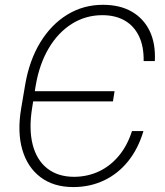

<svg xmlns="http://www.w3.org/2000/svg" viewBox="-20 -757 675 787"><path d="M280.3 9.8Q199.7 9.8 146 -30.8Q92.3 -71.3 71.3 -144Q50.3 -216.8 66.9 -313.5L83 -408.7Q100.1 -509.3 145 -583Q189.9 -656.7 255.9 -697Q321.8 -737.3 401.9 -737.3Q471.2 -737.3 519.8 -709.5Q568.4 -681.6 593.3 -630.4Q618.2 -579.1 614.7 -506.8H568.8Q569.8 -567.4 549.3 -609.4Q528.8 -651.4 490.7 -673.1Q452.6 -694.8 399.4 -694.8Q331.1 -694.8 274.4 -659.2Q217.8 -623.5 179.7 -559.1Q141.6 -494.6 126.5 -407.2L111.8 -315.4Q97.7 -228.5 113.8 -164.8Q129.9 -101.1 173.6 -66.7Q217.3 -32.2 284.7 -32.2Q338.9 -32.7 385.5 -54.4Q432.1 -76.2 467 -118.2Q502 -160.2 521 -219.7H567.9Q546.4 -147 504.9 -95.7Q463.4 -44.4 406 -17.3Q348.6 9.8 280.3 9.8ZM104.5 -341.3 111.3 -383.3H449.7L442.9 -341.3Z"/></svg>

Font: Inter Tight ExtraLight
Style: Italic
Weight: 250
Italic angle: -9.39999°
Designer: Rasmus Andersson
Foundry: rsms
Version: Version 3.004